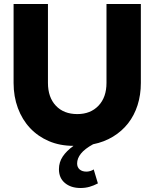

<svg xmlns="http://www.w3.org/2000/svg" viewBox="-20 -720 773 961"><path d="M685 -305Q685 -245 668.5 -193.5Q652 -142 621 -102.5Q590 -63 545.5 -36Q501 -9 446 2Q404 25 385 49Q366 73 366 98Q366 117 378.5 128Q391 139 413 139Q422 139 432 136Q442 133 449 128Q454 145 459.5 163Q465 181 470 198Q449 209 428 215Q407 221 383 221Q335 221 305 196Q275 171 275 127Q275 92 294 63.5Q313 35 348 10Q280 10 225 -13.5Q170 -37 130.5 -79Q91 -121 69.5 -179Q48 -237 48 -305V-700H220V-305Q220 -233 259.5 -191Q299 -149 367 -149Q433 -149 473 -191Q513 -233 513 -305V-700H685Z"/></svg>

Font: Rosa Sans Black
Style: Regular
Weight: 900
Designer: Pentagram / MCKL
Foundry: Pentagram / MCKL
Version: Version 1.005;September 16, 2019;FontCreator 11.5.0.2425 64-